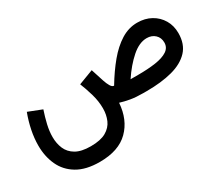

<svg xmlns="http://www.w3.org/2000/svg" viewBox="-111 -722 1486 1271"><g transform="rotate(-30 631.5 -86.5)"><path d="M343.8 251Q238.8 251 172.4 211.4Q106 171.9 75 104.5Q43.9 37.1 43.9 -45.9Q43.9 -101.6 55.9 -160.9Q67.9 -220.2 89.8 -278.3L192.9 -237.8Q176.3 -189 165 -140.4Q153.8 -91.8 153.8 -48.3Q153.8 1 171.1 41.7Q188.5 82.5 230 106.9Q271.5 131.3 343.8 131.3Q418.5 131.3 460.7 107.2Q502.9 83 520.5 42.5Q538.1 2 538.1 -46.9Q538.1 -101.6 521.7 -157.7Q505.4 -213.9 486.8 -259.3L599.6 -302.2L630.9 -205.1Q639.6 -178.2 651.1 -158.7Q662.6 -139.2 676.8 -139.2Q726.6 -222.2 779.8 -286.4Q833 -350.6 892.1 -387.5Q951.2 -424.3 1016.6 -424.3Q1076.2 -424.3 1121.8 -398.9Q1167.5 -373.5 1193.6 -329.3Q1219.7 -285.2 1219.7 -228.5Q1219.7 -144.5 1172.9 -94.5Q1126 -44.4 1042.2 -22.2Q958.5 0 846.7 0H820.8Q763.7 0 722.4 -7.3Q681.2 -14.6 648.9 -24.9Q640.1 100.1 564.2 175.5Q488.3 251 343.8 251ZM1020 -304.2Q962.9 -304.2 903.8 -252.2Q844.7 -200.2 792.5 -121.6H849.6Q925.8 -121.6 984.1 -130.1Q1042.5 -138.7 1075.2 -160.4Q1107.9 -182.1 1107.9 -220.7Q1107.9 -257.8 1083.3 -281Q1058.6 -304.2 1020 -304.2Z"/></g></svg>

Font: Vazirmatn RD FD SemiBold
Style: Regular
Weight: 600
Designer: Saber Rastikerdar
Foundry: Saber Rastikerdar
Version: Version 33.003